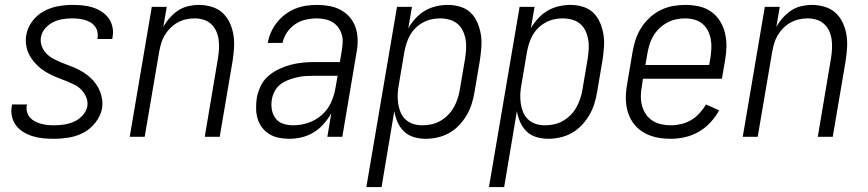

<svg xmlns="http://www.w3.org/2000/svg" viewBox="-20 -558 3540 783"><path d="M200 8Q178 8 156.5 6Q135 4 115 -2Q95 -8 77 -18.5Q59 -29 46.5 -45Q34 -61 29 -82Q24 -103 28 -124Q28 -126 28.5 -128Q29 -130 29 -132H90Q90 -131 89.5 -130Q89 -129 89 -127Q87 -114 90.5 -101Q94 -88 102.5 -78.5Q111 -69 122.5 -63Q134 -57 146.5 -53.5Q159 -50 172.5 -48.5Q186 -47 200 -47Q220 -47 240.5 -50Q261 -53 281 -61.5Q301 -70 316.5 -87Q332 -104 336 -124Q339 -143 332.5 -159.5Q326 -176 314.5 -189Q303 -202 288 -210Q273 -218 256.5 -225Q240 -232 223.5 -238Q207 -244 191.5 -251.5Q176 -259 161.5 -268Q147 -277 134.5 -289Q122 -301 111.5 -315Q101 -329 94.5 -345Q88 -361 86 -379Q84 -397 87 -415Q92 -445 111.5 -471Q131 -497 158.5 -512Q186 -527 216 -532.5Q246 -538 275 -538Q296 -538 317 -536Q338 -534 357 -528Q376 -522 393 -511.5Q410 -501 422 -485Q434 -469 438.5 -448.5Q443 -428 439 -407Q439 -405 438.5 -403Q438 -401 438 -399H377Q377 -401 377.5 -402Q378 -403 378 -404Q380 -417 377 -429.5Q374 -442 366.5 -451.5Q359 -461 348.5 -467Q338 -473 326 -476.5Q314 -480 301 -481.5Q288 -483 275 -483Q256 -483 236 -480Q216 -477 197.5 -468Q179 -459 164.5 -442.5Q150 -426 147 -406Q144 -388 150 -371Q156 -354 167.5 -341.5Q179 -329 194 -320.5Q209 -312 225.5 -305Q242 -298 258.5 -292Q275 -286 290.5 -279Q306 -272 321 -262.5Q336 -253 348.5 -241.5Q361 -230 371 -216Q381 -202 387.5 -186Q394 -170 396.5 -152Q399 -134 396 -115Q390 -85 369.5 -58.5Q349 -32 320.5 -17Q292 -2 261 3Q230 8 200 8Z M509 0 599 -530H660L646 -448Q657 -468 672.5 -485.5Q688 -503 707 -515.5Q726 -528 748 -533Q770 -538 791 -538Q817 -538 842.5 -530.5Q868 -523 886.5 -506.5Q905 -490 916 -467Q927 -444 931.5 -418.5Q936 -393 934.5 -366Q933 -339 929 -312L876 0H815L869 -321Q872 -340 873 -359.5Q874 -379 871.5 -397Q869 -415 861.5 -431.5Q854 -448 841 -460Q828 -472 810.5 -477.5Q793 -483 774 -483Q774 -483 773.5 -483Q773 -483 773 -483Q756 -483 738 -479Q720 -475 704 -466Q688 -457 674.5 -443.5Q661 -430 651.5 -414Q642 -398 637 -380.5Q632 -363 629 -346L570 0Z M1160 8Q1160 8 1160 8Q1160 8 1160 8Q1138 8 1117.5 4Q1097 0 1079.5 -10.5Q1062 -21 1049.5 -37Q1037 -53 1031 -72.5Q1025 -92 1024.5 -114Q1024 -136 1027 -157Q1031 -181 1042 -205Q1053 -229 1072.5 -246.5Q1092 -264 1116 -275.5Q1140 -287 1164.5 -293.5Q1189 -300 1213.5 -302.5Q1238 -305 1262 -305H1366L1374 -353Q1377 -370 1377.5 -387Q1378 -404 1373 -419.5Q1368 -435 1358.5 -447.5Q1349 -460 1335.5 -468Q1322 -476 1305.5 -479.5Q1289 -483 1272 -483Q1250 -483 1227 -478Q1204 -473 1184 -459.5Q1164 -446 1150.5 -426Q1137 -406 1132 -383H1072Q1076 -406 1085.5 -427Q1095 -448 1109.5 -466.5Q1124 -485 1143.5 -499.5Q1163 -514 1184 -522.5Q1205 -531 1227.5 -534.5Q1250 -538 1272 -538Q1298 -538 1323 -533.5Q1348 -529 1369.5 -517.5Q1391 -506 1407 -487Q1423 -468 1430.5 -445Q1438 -422 1438.5 -396Q1439 -370 1434 -344L1376 0H1315L1331 -96Q1318 -73 1300 -52.5Q1282 -32 1259 -18Q1236 -4 1210.5 2Q1185 8 1160 8ZM1176 -47Q1206 -47 1236.5 -57Q1267 -67 1291.5 -88.5Q1316 -110 1329.5 -139Q1343 -168 1348 -199L1357 -249H1262Q1245 -249 1227.5 -248Q1210 -247 1192.5 -243Q1175 -239 1157.5 -232.5Q1140 -226 1125 -215Q1110 -204 1101 -187.5Q1092 -171 1089 -154Q1085 -133 1088.5 -112Q1092 -91 1103.5 -75.5Q1115 -60 1134.5 -53.5Q1154 -47 1176 -47Z M1474 205 1599 -530H1660L1645 -443Q1658 -465 1675 -483.5Q1692 -502 1713.5 -514.5Q1735 -527 1759 -532.5Q1783 -538 1806 -538Q1832 -538 1857 -530.5Q1882 -523 1899.5 -506Q1917 -489 1927 -465.5Q1937 -442 1941 -417Q1945 -392 1943 -365Q1941 -338 1937 -312L1915 -182Q1911 -158 1903.5 -134Q1896 -110 1883 -88Q1870 -66 1852 -47Q1834 -28 1811.5 -15.5Q1789 -3 1764.5 2.5Q1740 8 1716 8Q1691 8 1667.5 1Q1644 -6 1627.5 -22Q1611 -38 1601.5 -59.5Q1592 -81 1588 -105L1536 205ZM1702 -47Q1721 -47 1739.5 -51Q1758 -55 1775 -64.5Q1792 -74 1806.5 -88.5Q1821 -103 1830.5 -120Q1840 -137 1846 -155Q1852 -173 1855 -191L1877 -321Q1880 -341 1881 -360.5Q1882 -380 1878.5 -398.5Q1875 -417 1867 -433.5Q1859 -450 1845 -461.5Q1831 -473 1812.5 -478Q1794 -483 1774 -483Q1756 -483 1738.5 -479Q1721 -475 1704.5 -466Q1688 -457 1674.5 -443.5Q1661 -430 1652 -414Q1643 -398 1637.5 -380.5Q1632 -363 1629 -346L1607 -216Q1603 -196 1602 -176.5Q1601 -157 1603.5 -138Q1606 -119 1613 -101.5Q1620 -84 1633 -71.5Q1646 -59 1664 -53Q1682 -47 1702 -47Z M1974 205 2099 -530H2160L2145 -443Q2158 -465 2175 -483.5Q2192 -502 2213.5 -514.5Q2235 -527 2259 -532.5Q2283 -538 2306 -538Q2332 -538 2357 -530.5Q2382 -523 2399.5 -506Q2417 -489 2427 -465.5Q2437 -442 2441 -417Q2445 -392 2443 -365Q2441 -338 2437 -312L2415 -182Q2411 -158 2403.5 -134Q2396 -110 2383 -88Q2370 -66 2352 -47Q2334 -28 2311.5 -15.5Q2289 -3 2264.5 2.5Q2240 8 2216 8Q2191 8 2167.5 1Q2144 -6 2127.5 -22Q2111 -38 2101.5 -59.5Q2092 -81 2088 -105L2036 205ZM2202 -47Q2221 -47 2239.5 -51Q2258 -55 2275 -64.5Q2292 -74 2306.5 -88.5Q2321 -103 2330.5 -120Q2340 -137 2346 -155Q2352 -173 2355 -191L2377 -321Q2380 -341 2381 -360.5Q2382 -380 2378.5 -398.5Q2375 -417 2367 -433.5Q2359 -450 2345 -461.5Q2331 -473 2312.5 -478Q2294 -483 2274 -483Q2256 -483 2238.5 -479Q2221 -475 2204.5 -466Q2188 -457 2174.5 -443.5Q2161 -430 2152 -414Q2143 -398 2137.5 -380.5Q2132 -363 2129 -346L2107 -216Q2103 -196 2102 -176.5Q2101 -157 2103.5 -138Q2106 -119 2113 -101.5Q2120 -84 2133 -71.5Q2146 -59 2164 -53Q2182 -47 2202 -47Z M2716 8Q2693 8 2671.5 5Q2650 2 2630.5 -5.5Q2611 -13 2594 -25Q2577 -37 2564.5 -53.5Q2552 -70 2544.5 -89.5Q2537 -109 2534 -130.5Q2531 -152 2532.5 -174Q2534 -196 2538 -218L2560 -348Q2564 -373 2572.5 -398Q2581 -423 2595.5 -445.5Q2610 -468 2630 -486.5Q2650 -505 2674.5 -517Q2699 -529 2724.5 -533.5Q2750 -538 2775 -538Q2803 -538 2830.5 -532Q2858 -526 2880 -510.5Q2902 -495 2916 -472.5Q2930 -450 2936.5 -423.5Q2943 -397 2942.5 -368.5Q2942 -340 2937 -312L2924 -237H2602L2598 -209Q2594 -188 2593.5 -167.5Q2593 -147 2598 -128Q2603 -109 2613.5 -93Q2624 -77 2640 -66.5Q2656 -56 2675.5 -51.5Q2695 -47 2716 -47Q2736 -47 2757.5 -52Q2779 -57 2798 -68Q2817 -79 2832.5 -96Q2848 -113 2859 -132L2913 -108Q2898 -81 2876.5 -58Q2855 -35 2828.5 -20Q2802 -5 2773 1.5Q2744 8 2716 8ZM2612 -293H2872L2877 -321Q2880 -341 2881 -360.5Q2882 -380 2878.5 -398.5Q2875 -417 2866.5 -433.5Q2858 -450 2844 -461.5Q2830 -473 2811.5 -478Q2793 -483 2774 -483Q2755 -483 2736.5 -479Q2718 -475 2700.5 -465.5Q2683 -456 2668.5 -442Q2654 -428 2644 -411Q2634 -394 2628.5 -375.5Q2623 -357 2620 -339Z M3009 0 3099 -530H3160L3146 -448Q3157 -468 3172.5 -485.5Q3188 -503 3207 -515.5Q3226 -528 3248 -533Q3270 -538 3291 -538Q3317 -538 3342.5 -530.5Q3368 -523 3386.5 -506.5Q3405 -490 3416 -467Q3427 -444 3431.5 -418.5Q3436 -393 3434.5 -366Q3433 -339 3429 -312L3376 0H3315L3369 -321Q3372 -340 3373 -359.5Q3374 -379 3371.5 -397Q3369 -415 3361.5 -431.5Q3354 -448 3341 -460Q3328 -472 3310.5 -477.5Q3293 -483 3274 -483Q3274 -483 3273.5 -483Q3273 -483 3273 -483Q3256 -483 3238 -479Q3220 -475 3204 -466Q3188 -457 3174.5 -443.5Q3161 -430 3151.5 -414Q3142 -398 3137 -380.5Q3132 -363 3129 -346L3070 0Z"/></svg>

Font: iosevka_custom_sans_ss08 Light
Style: Italic
Weight: 300
Italic angle: -10°
Designer: Belleve Invis
Foundry: Belleve Invis
Version: Version 10.3.0; ttfautohint (v1.8.3)